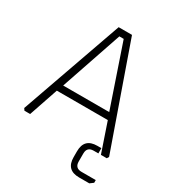

<svg xmlns="http://www.w3.org/2000/svg" viewBox="-203 -811 1014 1109"><g transform="rotate(30 304.0 -257.0)"><path d="M21 -13 260 -690H349L587 -13L579 0H540L474 -194H134L68 0H30ZM151 -238H458L319 -646H290ZM410 51Q410 -35 496 -35H523V0H492Q448 0 448 44V97Q448 141 492 141H587V159L564 176H496Q410 176 410 90Z"/></g></svg>

Font: Oxanium ExtraLight ExtraLight
Style: Regular
Weight: 250
Version: Version 2.000